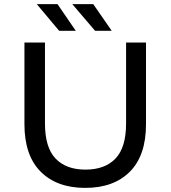

<svg xmlns="http://www.w3.org/2000/svg" viewBox="-20 -907 831 935"><path d="M395 8Q257 8 178 -71Q99 -150 99 -302V-700H199V-306Q199 -189 250.5 -135Q302 -81 396 -81Q491 -81 542.5 -135Q594 -189 594 -306V-700H691V-302Q691 -150 612.5 -71Q534 8 395 8ZM443 -757 332 -887H434L524 -757ZM268 -757 159 -887H260L349 -757Z"/></svg>

Font: Montserrat Thin Medium
Style: Regular
Weight: 500
Version: Version 9.000